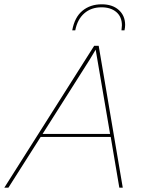

<svg xmlns="http://www.w3.org/2000/svg" viewBox="-66 -873 661 893"><path d="M407 -853Q457 -853 486.5 -826.5Q516 -800 516 -757Q516 -746 513 -732H499Q501 -748 501 -755Q501 -795 475 -817Q449 -839 406 -839Q358 -839 326 -811Q294 -783 284 -732H270Q281 -793 317.5 -823Q354 -853 407 -853ZM372 -660H393L505 0H489L449 -236H123L-27 0H-46ZM132 -250H446L387 -595L379 -642L352 -597Z"/></svg>

Font: Elaine Sans Thin
Style: Italic
Weight: 250
Italic angle: -13°
Designer: Wei Huang
Foundry: Wei Huang
Version: Version 2.001;December 24, 2019;FontCreator 12.0.0.2547 64-b